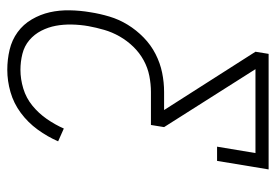

<svg xmlns="http://www.w3.org/2000/svg" viewBox="-138 -432 775 540"><g transform="rotate(90 250.0 -162.5)"><path d="M177 205Q148 205 120.5 198.5Q93 192 71 176Q49 160 35 136Q21 112 15 85.5Q9 59 9.5 29.5Q10 0 15 -29Q19 -55 27 -82Q35 -109 50 -133.5Q65 -158 86 -178.5Q107 -199 132.5 -212Q158 -225 185 -230.5Q212 -236 239 -236H290L126 -493L132 -530H457L433 -385H393L411 -493H175L338 -236L332 -199H239Q217 -199 194 -194.5Q171 -190 150 -178.5Q129 -167 112 -149.5Q95 -132 83 -111Q71 -90 64.5 -67.5Q58 -45 54 -23Q50 0 49.5 23.5Q49 47 53 68.5Q57 90 67 109.5Q77 129 93.5 143Q110 157 132 162.5Q154 168 177 168Q203 168 229.5 160Q256 152 277.5 134.5Q299 117 315 94Q331 71 342 46L378 62Q365 92 345 119.5Q325 147 298 167Q271 187 239.5 196Q208 205 177 205Z"/></g></svg>

Font: Iosevka Slab Extralight
Style: Italic
Weight: 200
Italic angle: -9°
Monospace: yes
Designer: Belleve Invis
Foundry: Belleve Invis
Version: Version 11.1.1; ttfautohint (v1.8.3)